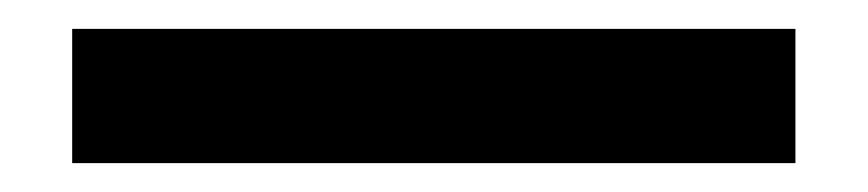

<svg xmlns="http://www.w3.org/2000/svg" viewBox="-20 63 601 133"><path d="M531 176H30V83H531Z"/></svg>

Font: IBM Plex Sans Medium
Style: Regular
Weight: 500
Designer: Mike Abbink, Paul van der Laan, Pieter van Rosmalen
Foundry: Bold Monday
Version: Version 3.201